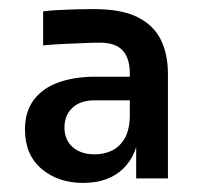

<svg xmlns="http://www.w3.org/2000/svg" viewBox="-20 -748 447 423"><path d="M350 -355H280V-464H266V-587Q266 -619 250.5 -636.5Q235 -654 200 -654Q185 -654 162.5 -653Q140 -652 117 -651Q94 -650 75 -648V-723Q91 -725 110.5 -726Q130 -727 150 -727.5Q170 -728 186 -728Q248 -728 283.5 -710Q319 -692 334.5 -660Q350 -628 350 -585ZM163 -345Q108 -345 71.5 -376Q35 -407 35 -463Q35 -502 54.5 -528Q74 -554 109 -566.5Q144 -579 190 -579H275V-527H189Q157 -527 139.5 -510.5Q122 -494 122 -467Q122 -440 140 -424Q158 -408 189 -408Q208 -408 225 -415.5Q242 -423 253.5 -441Q265 -459 266 -491L288 -467Q284 -408 251.5 -376.5Q219 -345 163 -345Z"/></svg>

Font: Sora Variable
Style: Regular
Weight: 400
Designer: Jonathan Barnbrook, Julián Moncada
Foundry: Barnbrook Fonts
Version: Version 2.000